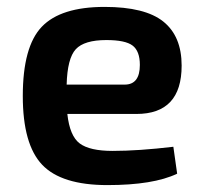

<svg xmlns="http://www.w3.org/2000/svg" viewBox="-20 -524 588 556"><path d="M375 -194H175Q182 -130 211 -108.5Q240 -87 306 -87Q381 -87 482 -99L493 -21Q424 12 291 12Q158 12 102 -47Q46 -106 46 -246Q46 -389 101 -446.5Q156 -504 283 -504Q400 -504 453 -461.5Q506 -419 506 -334Q506 -194 375 -194ZM173 -279H341Q385 -279 385 -336Q385 -376 364 -392Q343 -408 288 -408Q224 -408 199.5 -381.5Q175 -355 173 -279Z"/></svg>

Font: Exo 2.0 Semi Bold
Style: Regular
Weight: 600
Designer: Natanael Gama
Version: Version 1.001;PS 001.001;hotconv 1.0.70;makeotf.lib2.5.58329